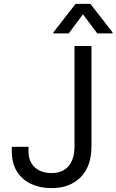

<svg xmlns="http://www.w3.org/2000/svg" viewBox="-20 -966 604 996"><path d="M366.5 -727.3H454.5V-207.4Q454.5 -103 398.3 -46.5Q342 9.9 247.2 9.9Q188.6 9.9 142 -11.5Q95.5 -33 68.4 -75.6Q41.2 -118.3 41.2 -181.8V-204.5H127.8V-181.8Q127.8 -127.5 160.9 -97.8Q193.9 -68.2 247.2 -68.2Q304.3 -68.2 335.4 -104Q366.5 -139.9 366.5 -207.4ZM336.6 -792.6H257.1V-798.3L372.2 -946H448.9L563.9 -798.3V-792.6H484.4L410.5 -892Z"/></svg>

Font: Inter Zeller
Style: Regular
Weight: 400
Designer: Rasmus Andersson; Joe Bland
Foundry: zeller
Version: Version 3.015;git-dec3a8cb1